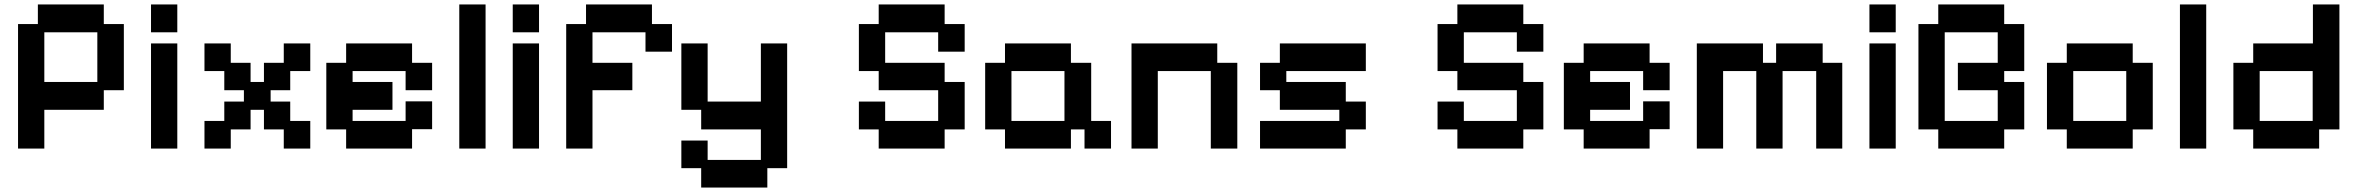

<svg xmlns="http://www.w3.org/2000/svg" viewBox="-20 -656 10583 862"><path d="M61 11V-548H150V-636H446V-548H536V-251H446V-163H179V11ZM179 -288H417V-511H179Z M658 11V-461H776V11ZM658 -511V-636H776V-511Z M898 11V-113H987V-200H1075V-251H987V-337H898V-461H1016V-374H1105V-288H1165V-374H1254V-461H1373V-337H1283V-251H1195V-200H1283V-113H1373V11H1254V-75H1165V-163H1105V-75H1016V11Z M1534 11V-75H1445V-374H1534V-461H1830V-374H1920V-251H1801V-337H1563V-288H1742V-163H1563V-113H1801V-201H1920V-76H1830V11Z M2042 11V-636H2160V11Z M2282 11V-461H2400V11ZM2282 -511V-636H2400V-511Z M2522 11V-548H2611V-636H2907V-548H2997V-424H2878V-511H2640V-374H2819V-251H2640V11Z M3128 186V99H3039V-25H3157V62H3396V-75H3128V-163H3039V-461H3157V-200H3396V-461H3514V99H3425V186Z M3925 11V-75H3836V-200H3954V-113H4192V-251H3925V-337H3836V-548H3925V-636H4221V-548H4311V-424H4192V-511H3954V-374H4221V-288H4311V-75H4221V11Z M4492 11V-75H4403V-374H4492V-461H4788V-374H4879V-113H4968V11H4849V-75H4788V11ZM4521 -113H4759V-337H4521Z M5060 11V-461H5445V-374H5535V11H5416V-337H5178V11Z M5637 11V-113H5993V-163H5726V-251H5637V-374H5726V-461H6112V-337H5755V-288H6022V-200H6112V-75H6022V11Z M6523 11V-75H6434V-200H6552V-113H6790V-251H6523V-337H6434V-548H6523V-636H6819V-548H6909V-424H6790V-511H6552V-374H6819V-288H6909V-75H6819V11Z M7090 11V-75H7001V-374H7090V-461H7386V-374H7476V-251H7357V-337H7119V-288H7298V-163H7119V-113H7357V-201H7476V-76H7386V11Z M7598 11V-461H7895V-374H7954V-461H8163V-374H8251V11H8134V-337H7983V11H7865V-337H7716V11Z M8373 11V-461H8491V11ZM8373 -511V-636H8491V-511Z M8682 11V-75H8593V-548H8682V-636H8978V-548H9068V-337H8978V-288H9068V-75H8978V11ZM8711 -113H8949V-251H8770V-374H8949V-511H8711Z M9259 11V-75H9170V-374H9259V-461H9555V-374H9645V-75H9555V11ZM9288 -113H9526V-337H9288Z M9767 11V-636H9885V11Z M10096 11V-75H10007V-374H10096V-461H10364V-636H10483V-75H10392V11ZM10125 -113H10363V-337H10125Z"/></svg>

Font: Pixelify Sans SemiBold
Style: Regular
Weight: 600
Designer: Stefie Justprince
Foundry: Typecalism Foundryline
Version: Version 1.000